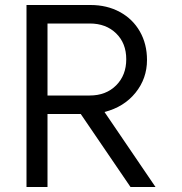

<svg xmlns="http://www.w3.org/2000/svg" viewBox="-20 -745 726 768"><path d="M485 -508Q485 -572 444.5 -611.5Q404 -651 339 -651H170V-363H339Q404 -363 444.5 -403.5Q485 -444 485 -508ZM502 3 303 -289H170V3H86V-725H342Q408 -725 459.5 -697Q511 -669 539.5 -619Q568 -569 568 -505Q568 -431 522 -374Q476 -317 398 -297L602 3Z"/></svg>

Font: SUITE Medium
Style: Regular
Weight: 500
Designer: Sun
Foundry: Sun
Version: Version 2.040